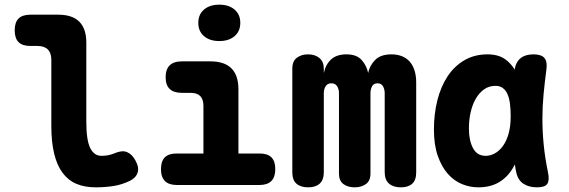

<svg xmlns="http://www.w3.org/2000/svg" viewBox="-20 -793 2440 823"><path d="M350 -270Q350 -193 366.5 -159Q383 -125 415 -125Q429 -125 443 -127.5Q457 -130 471 -136Q503 -150 524.5 -141Q546 -132 560 -106Q577 -76 570 -53.5Q563 -31 537 -18Q502 -1 465.5 4.5Q429 10 390 10Q343 10 307.5 -5Q272 -20 248 -52.5Q224 -85 212 -135Q200 -185 200 -254V-536Q200 -566 185 -581Q170 -596 140 -596H110Q76 -596 59.5 -612.5Q43 -629 43 -663Q43 -697 59.5 -713.5Q76 -730 110 -730H230Q290 -730 320 -700Q350 -670 350 -610Z M1093 -135Q1127 -135 1143.5 -118.5Q1160 -102 1160 -68Q1160 -34 1143 -17Q1126 0 1092 0H738Q704 0 687 -17Q670 -34 670 -68Q670 -102 686.5 -118.5Q703 -135 737 -135H852V-339Q852 -367 838.5 -381Q825 -395 797 -395H760Q725 -395 707.5 -411.5Q690 -428 690 -462Q690 -496 707.5 -513Q725 -530 760 -530H882Q942 -530 972 -500Q1002 -470 1002 -410V-135ZM920 -617Q879 -617 854.5 -638Q830 -659 830 -695Q830 -731 854.5 -752Q879 -773 920 -773Q961 -773 985.5 -752Q1010 -731 1010 -695Q1010 -659 985.5 -638Q961 -617 920 -617Z M1301 10Q1269 10 1251 -5.5Q1233 -21 1233 -54V-499Q1233 -531 1252.5 -545.5Q1272 -560 1300 -560Q1331 -560 1349.5 -544Q1368 -528 1368 -499V-480Q1376 -517 1399.5 -538.5Q1423 -560 1465 -560Q1509 -560 1530.5 -535.5Q1552 -511 1558 -480Q1564 -511 1587.5 -535.5Q1611 -560 1658 -560Q1683 -560 1703 -552Q1723 -544 1736.5 -528.5Q1750 -513 1757 -490.5Q1764 -468 1764 -440V-54Q1764 -21 1747 -5.5Q1730 10 1698 10Q1666 10 1647.5 -6Q1629 -22 1629 -55V-393Q1629 -411 1621.5 -423.5Q1614 -436 1598 -436Q1582 -436 1575 -423.5Q1568 -411 1568 -393V-49Q1568 -18 1548.5 -4Q1529 10 1500 10Q1471 10 1452 -4Q1433 -18 1433 -49V-393Q1433 -411 1425 -423.5Q1417 -436 1400 -436Q1384 -436 1376 -423.5Q1368 -411 1368 -393V-55Q1368 -22 1350.5 -6Q1333 10 1301 10Z M2030 10Q1994 10 1960 -4Q1926 -18 1899.5 -48Q1873 -78 1856.5 -125Q1840 -172 1840 -238Q1840 -305 1855 -364Q1870 -423 1899 -466.5Q1928 -510 1971 -535Q2014 -560 2070 -560Q2117 -560 2147 -538Q2170 -521 2186 -495Q2191 -527 2212 -544Q2232 -560 2267 -560Q2301 -560 2314 -544Q2327 -528 2322 -494Q2315 -441 2310 -389Q2305 -337 2305 -283.5Q2305 -230 2310.5 -173.5Q2316 -117 2329 -54Q2336 -20 2326 -5Q2316 10 2282 10Q2247 10 2223.5 -5.5Q2200 -21 2193 -54Q2189 -71 2187 -88Q2182 -79 2178 -72Q2154 -32 2117.5 -11Q2081 10 2030 10ZM2062 -125Q2081 -125 2100 -135Q2119 -145 2134.5 -165.5Q2150 -186 2159.5 -218Q2169 -250 2169 -295Q2169 -324 2166 -348Q2163 -372 2155.5 -389Q2148 -406 2135.5 -415.5Q2123 -425 2104 -425Q2076 -425 2055 -410Q2034 -395 2019.5 -370Q2005 -345 1997.5 -312Q1990 -279 1990 -242Q1990 -191 2007.5 -158Q2025 -125 2062 -125Z"/></svg>

Font: Maple Mono NL ExtraBold
Style: Regular
Weight: 800
Monospace: yes
Designer: subframe7536
Version: Version 7.000